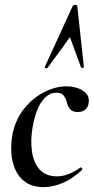

<svg xmlns="http://www.w3.org/2000/svg" viewBox="-20 -752 386 785"><path d="M296 -727 323 -478Q323 -475 317.5 -474.5Q312 -474 311 -477L266 -600L174 -474Q172 -472 167 -473.5Q162 -475 163 -478L277 -727Q280 -732 288 -732Q296 -732 296 -727ZM159 13Q115 13 86.5 -6Q58 -25 43.5 -56.5Q29 -88 26.5 -126Q24 -164 31 -202Q43 -263 78 -307Q113 -351 160 -375Q207 -399 252 -399Q275 -399 296.5 -392Q318 -385 331.5 -371Q345 -357 343 -335Q342 -317 330.5 -305.5Q319 -294 298 -294Q276 -294 266 -306.5Q256 -319 253 -335Q249 -349 240.5 -361Q232 -373 211 -373Q186 -373 166.5 -355Q147 -337 134 -306.5Q121 -276 114 -236Q104 -181 110.5 -134Q117 -87 142 -59Q167 -31 213 -31Q239 -31 264.5 -42Q290 -53 308 -67Q310 -69 314 -65Q318 -61 316 -58Q277 -21 236.5 -4Q196 13 159 13Z"/></svg>

Font: Cormorant Light SemiBold
Style: Italic
Weight: 600
Italic angle: -10°
Version: Version 4.000